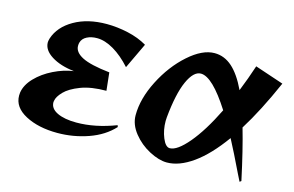

<svg xmlns="http://www.w3.org/2000/svg" viewBox="-79 -765 1475 963"><g transform="rotate(15 658.5 -283.5)"><path d="M38 -120Q38 -130 39 -135Q45 -176 81 -213.5Q117 -251 169 -276.5Q221 -302 272 -309Q200 -317 154 -346Q108 -375 108 -415Q108 -422 112 -436Q133 -500 202.5 -540Q272 -580 371 -580Q425 -580 481.5 -567.5Q538 -555 582 -529L519 -396Q475 -445 429 -472Q383 -499 342 -499Q312 -499 289.5 -487.5Q267 -476 261 -454Q259 -448 259 -437Q259 -404 302 -382Q345 -360 445 -349L455 -256Q376 -256 322.5 -235.5Q269 -215 243 -188Q217 -161 214 -139L213 -132Q213 -99 250.5 -81Q288 -63 350 -63Q447 -63 554 -104L557 -95Q508 -42 431 -15Q354 12 271 12Q173 12 105.5 -23.5Q38 -59 38 -120Z M628 -176Q628 -262 676.5 -357Q725 -452 796.5 -515.5Q868 -579 931 -579Q982 -579 1023 -542.5Q1064 -506 1099 -432Q1126 -499 1149 -569L1298 -519Q1229 -362 1162 -255Q1193 -148 1226 6L1218 12L1200 -24Q1151 -126 1118 -188Q1046 -88 975 -37.5Q904 13 840 13Q799 13 748.5 -13.5Q698 -40 663 -84Q628 -128 628 -176ZM836 -60Q874 -60 931 -127.5Q988 -195 1046 -313Q951 -462 891 -462Q853 -462 823.5 -396.5Q794 -331 782 -206Q781 -200 781 -187Q781 -140 797.5 -100Q814 -60 836 -60Z"/></g></svg>

Font: Tiejili SC
Style: Regular
Weight: 400
Designer: Buernia
Foundry: Ershou Xiaoxi Press
Version: Version 1.100